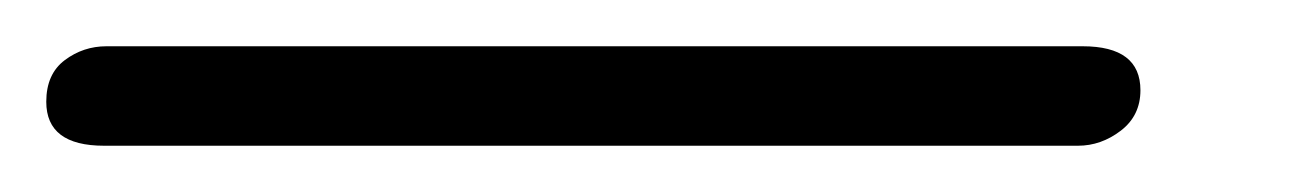

<svg xmlns="http://www.w3.org/2000/svg" viewBox="-48 -20 568 83"><path d="M-3 43Q-28 43 -28 24Q-28 12 -20 6Q-12 0 -2 0H420Q445 0 445 19Q445 30 436.5 36.5Q428 43 418 43Z"/></svg>

Font: Nunito Light
Style: Italic
Weight: 300
Italic angle: -9°
Designer: Vernon Adams
Foundry: Vernon Adams
Version: Version 3.601; ttfautohint (v1.8.2.53-6de2)